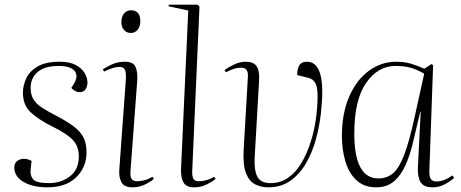

<svg xmlns="http://www.w3.org/2000/svg" viewBox="-20 -787 1971 821"><path d="M190 -4Q241 -4 279 -33Q317 -62 317 -118Q317 -161 292 -188Q267 -215 204 -246Q146 -275 112 -306Q78 -337 78 -391Q78 -420 91.5 -450.5Q105 -481 139.5 -502Q174 -523 236 -523Q278 -523 304 -509Q330 -495 342 -474.5Q354 -454 354 -434Q354 -418 346 -405.5Q338 -393 321 -393Q310 -393 300.5 -398.5Q291 -404 285 -411L296 -429Q316 -461 299.5 -483Q283 -505 230 -505Q172 -505 141.5 -479.5Q111 -454 111 -411Q111 -380 124.5 -360Q138 -340 162 -325Q186 -310 217 -294Q263 -270 292.5 -248.5Q322 -227 336 -201Q350 -175 350 -136Q350 -72 306 -29Q262 14 183 14Q119 14 80 -9.5Q41 -33 41 -71Q41 -89 53.5 -98.5Q66 -108 82 -108Q99 -108 115 -99L111 -62Q108 -37 121.5 -20.5Q135 -4 190 -4Z M499 -693Q499 -716 510.5 -729.5Q522 -743 540 -743Q580 -743 580 -696Q580 -675 569 -660.5Q558 -646 539 -646Q522 -646 510.5 -658.5Q499 -671 499 -693ZM518 -445Q520 -475 514.5 -488Q509 -501 491 -501Q466 -501 425 -481L420 -491Q446 -507 467 -515Q488 -523 514 -523Q550 -523 559.5 -501Q569 -479 567 -445L538 -56Q536 -30 543.5 -21Q551 -12 565 -12Q580 -12 596.5 -16Q613 -20 632 -31L638 -22Q618 -6 595.5 4Q573 14 546 14Q511 14 499.5 -7.5Q488 -29 490 -60Z M785 -742 701 -760 702 -767H825L833 -759L802 -57Q801 -35 806.5 -23.5Q812 -12 830 -12Q864 -12 896 -31L902 -22Q886 -9 862 2.5Q838 14 810 14Q777 14 765 -6Q753 -26 754 -63Z M1293 -523Q1325 -523 1341.5 -490.5Q1358 -458 1358 -396Q1358 -355 1352 -301Q1346 -247 1331 -192Q1316 -137 1289.5 -90.5Q1263 -44 1223 -15Q1183 14 1127 14Q1097 14 1071.5 1.5Q1046 -11 1032 -46Q1018 -81 1022 -149L1040 -459Q1042 -494 1018 -497Q994 -500 963 -486L946 -478L940 -487Q957 -500 981.5 -511.5Q1006 -523 1032 -523Q1063 -523 1076.5 -505Q1090 -487 1088 -446L1069 -113Q1066 -61 1080 -32.5Q1094 -4 1137 -4Q1180 -4 1213 -27.5Q1246 -51 1269.5 -91Q1293 -131 1308.5 -180Q1324 -229 1331 -280Q1338 -331 1338 -377Q1338 -414 1328.5 -431.5Q1319 -449 1299 -454L1251 -466Q1250 -489 1259 -506Q1268 -523 1293 -523Z M1816 -59Q1815 -31 1822.5 -21Q1830 -11 1845 -11Q1880 -11 1914 -37L1922 -26Q1903 -10 1880 2Q1857 14 1829 14Q1792 14 1778.5 -8Q1765 -30 1767 -73L1779 -309H1777L1745 -174Q1733 -124 1714 -81Q1695 -38 1665 -12Q1635 14 1589 14Q1536 14 1503.5 -17Q1471 -48 1456.5 -98Q1442 -148 1442 -206Q1442 -302 1473 -373.5Q1504 -445 1557 -484Q1610 -523 1674 -523Q1710 -523 1739.5 -514Q1769 -505 1794 -493L1825 -513L1832 -508ZM1598 -24Q1634 -24 1660 -45.5Q1686 -67 1708 -124Q1730 -181 1753 -287L1794 -472Q1760 -491 1733.5 -498Q1707 -505 1671 -505Q1596 -505 1545.5 -432.5Q1495 -360 1495 -216Q1495 -24 1598 -24Z"/></svg>

Font: Display Extralight
Style: Italic
Weight: 200
Italic angle: -2°
Designer: Latin by Veronika Burian and Jose Scaglione. Greek by Irene Vlachou. Cyrillic by Vera Evstafieva
Foundry: TypeTogether
Version: Version 3.002